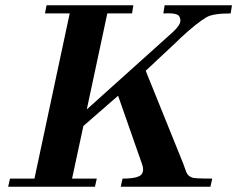

<svg xmlns="http://www.w3.org/2000/svg" viewBox="-20 -710 902 730"><path d="M862 -690 857 -659Q791 -659 766 -645Q727 -622 668 -567Q652 -551 618.5 -520Q585 -489 534 -441L677 -87Q682 -72 688 -56.5Q694 -41 710 -35Q718 -31 787 -31L780 0H439L446 -31Q507 -31 519 -48Q524 -56 524 -66Q524 -76 519 -89L429 -346Q396 -317 363 -288.5Q330 -260 297 -231L254 -31H348L341 0H11L18 -31H111L245 -659H151L157 -690H487L482 -659H388L310 -294L636 -587Q666 -614 666 -632Q666 -640 662 -647Q655 -662 601 -659L606 -690Z"/></svg>

Font: GFS Didot
Style: Bold Italic
Weight: 700
Italic angle: -12°
Designer: Designed by Takis Katsoulidis and George D. Matthiopoulos.
Foundry: Designed by Takis Katsoulidis and George D. Matthiopoulos.
Version: Version 1.0